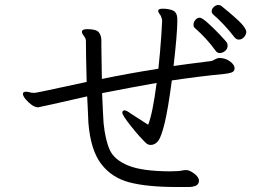

<svg xmlns="http://www.w3.org/2000/svg" viewBox="-20 -779 1040 771"><path d="M335 -285 332 -353 330 -392Q137 -348 133 -348Q121 -348 107 -358Q93 -368 82.5 -381Q72 -394 72 -402Q72 -407 75 -408Q80 -411 84 -411Q88 -411 94.5 -409.5Q101 -408 105 -407L119 -406Q126 -406 328 -450Q325 -564 325 -614Q325 -624 318 -633Q316 -636 312.5 -641Q309 -646 309 -650V-652Q310 -662 330 -662Q367 -662 377 -649Q387 -636 387 -618V-597L389 -462Q501 -485 616 -503Q623 -567 628 -640L631 -694Q631 -700 630 -703Q630 -703 626 -715Q624 -718 619.5 -724.5Q615 -731 615 -736Q616 -744 632 -744H642Q674 -741 683 -731Q692 -721 692 -702V-689Q691 -636 677 -514Q725 -521 829 -534Q833 -535 843 -540.5Q853 -546 861 -546H863Q885 -546 903.5 -532.5Q922 -519 922 -505V-503Q921 -492 910 -488Q899 -484 880 -482Q784 -473 670 -456Q655 -342 641.5 -286Q628 -230 615.5 -213.5Q603 -197 585 -197Q576 -197 568 -203Q544 -225 507.5 -270.5Q471 -316 471 -327Q471 -331 474 -333.5Q477 -336 479 -336Q488 -336 505 -323L575 -278Q593 -323 609 -446Q512 -429 390 -405Q394 -310 396 -284Q403 -216 421 -176.5Q439 -137 495.5 -114Q552 -91 666 -91Q699 -91 715 -95Q719 -96 730 -96Q743 -95 761 -81Q779 -67 779 -54Q779 -39 766.5 -33.5Q754 -28 737 -28H691Q572 -28 500.5 -46.5Q429 -65 386.5 -120.5Q344 -176 335 -285ZM782 -708Q791 -708 815 -686.5Q839 -665 863.5 -639Q888 -613 891 -608Q894 -602 894 -596Q894 -582 883.5 -574Q873 -566 863 -566Q852 -566 846 -575Q810 -625 762 -667Q757 -671 757 -680Q757 -690 764.5 -699Q772 -708 782 -708ZM857 -759Q864 -759 869 -755Q933 -703 951 -682.5Q969 -662 969 -651Q969 -640 960 -630Q951 -620 939 -620Q929 -620 921 -630Q903 -654 878.5 -680Q854 -706 837 -720Q830 -726 830 -734Q830 -743 838.5 -751Q847 -759 857 -759Z"/></svg>

Font: Iansui 0.93
Style: Regular
Weight: 400
Designer: But Ko / Fontworks Inc.
Foundry: zi-hi.com / Fontworks Inc.
Version: Version 0.931